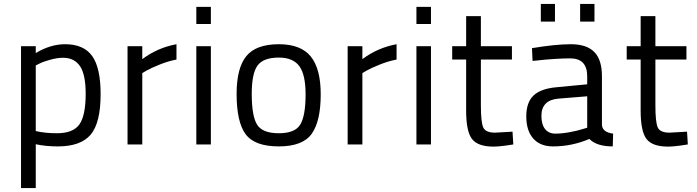

<svg xmlns="http://www.w3.org/2000/svg" viewBox="-20 -735 3545 977"><path d="M87 222V-500H162V-465Q237 -510 311 -510Q406 -510 449 -450Q492 -390 492 -256Q492 -110 441.5 -50Q391 10 274 10Q213 10 162 -1V222ZM301 -441Q272 -441 237 -431.5Q202 -422 182 -412L162 -402V-68Q210 -57 270 -57Q352 -57 384 -102Q416 -147 416 -258Q416 -356 387 -398.5Q358 -441 301 -441Z M629 0V-500H704V-434Q781 -492 878 -510V-432Q836 -424 792.5 -406.5Q749 -389 726 -376L704 -363V0Z M979 0V-500H1053V0ZM979 -613V-700H1053V-613Z M1399 -510Q1511 -510 1561.5 -447.5Q1612 -385 1612 -255Q1612 -118 1566 -54Q1520 10 1399 10Q1276 10 1230 -52Q1184 -114 1184 -257Q1184 -389 1233.5 -449.5Q1283 -510 1399 -510ZM1399 -57Q1482 -57 1508.5 -102Q1535 -147 1535 -255Q1535 -355 1503 -398.5Q1471 -442 1399 -442Q1320 -442 1290.5 -401.5Q1261 -361 1261 -257Q1261 -145 1288 -101Q1315 -57 1399 -57Z M1749 0V-500H1824V-434Q1901 -492 1998 -510V-432Q1956 -424 1912.5 -406.5Q1869 -389 1846 -376L1824 -363V0Z M2099 0V-500H2173V0ZM2099 -613V-700H2173V-613Z M2585 -432H2427V-199Q2427 -113 2439 -86.5Q2451 -60 2499 -60L2588 -65L2592 0Q2526 11 2491 11Q2412 11 2382 -27.5Q2352 -66 2352 -172V-432H2281V-500H2352V-653H2427V-500H2585Z M3043 -347V-101Q3044 -62 3100 -55L3098 10Q3016 10 2979 -28Q2890 10 2794 10Q2729 10 2693.5 -30Q2658 -70 2658 -143Q2658 -214 2695 -249Q2732 -284 2811 -291L2968 -306V-347Q2968 -438 2881 -438Q2849 -438 2801 -435Q2753 -432 2721 -428L2690 -425L2687 -490Q2807 -510 2885 -510Q2965 -510 3004 -470.5Q3043 -431 3043 -347ZM2968 -245 2820 -233Q2735 -225 2735 -145Q2735 -102 2753.5 -78.5Q2772 -55 2806 -55Q2839 -55 2879.5 -62.5Q2920 -70 2944 -78L2968 -85ZM2732 -625V-715H2804V-625ZM2932 -625V-715H3005V-625Z M3473 -432H3315V-199Q3315 -113 3327 -86.5Q3339 -60 3387 -60L3476 -65L3480 0Q3414 11 3379 11Q3300 11 3270 -27.5Q3240 -66 3240 -172V-432H3169V-500H3240V-653H3315V-500H3473Z"/></svg>

Font: TypoPRO Titillium Text
Style: 400 wt
Weight: 400
Designer: Accademia di Belle Arti di Urbino and others
Foundry: Accademia di Belle Arti di Urbino and others.
Version: Version 25.000